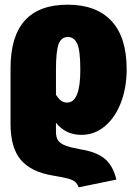

<svg xmlns="http://www.w3.org/2000/svg" viewBox="-20 -574 581 820"><path d="M477 193 316 226Q310 210 300 202Q290 194 270 188.5Q250 183 207 176Q114 161 69.5 109.5Q25 58 25 -45V-283Q25 -554 269 -554Q391 -554 456 -484.5Q521 -415 521 -278Q521 -200 496.5 -136Q472 -72 428 -35Q384 2 328 2Q260 2 219 -50V-11Q219 12 228 25.5Q237 39 259 47.5Q281 56 325 64Q393 75 428 104.5Q463 134 477 193ZM219 -276V-169Q231 -151 241.5 -143.5Q252 -136 267 -136Q323 -136 323 -275Q323 -360 309.5 -388Q296 -416 270 -416Q242 -416 230.5 -386Q219 -356 219 -276Z"/></svg>

Font: Fira Sans Condensed Black
Style: Regular
Weight: 900
Width: 3
Designer: Carrois Corporate & Edenspiekermann AG
Foundry: Carrois Corporate GbR & Edenspiekermann AG
Version: Version 4.203